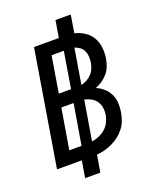

<svg xmlns="http://www.w3.org/2000/svg" viewBox="-170 -943 940 1149"><g transform="rotate(-20 300.0 -368.0)"><path d="M169 107 187 0H29L150 -735H308L326 -843H423L405 -730Q438 -722 466.5 -703.5Q495 -685 512 -656.5Q529 -628 533 -592.5Q537 -557 531 -521Q527 -498 518.5 -475.5Q510 -453 494 -434Q478 -415 457.5 -401Q437 -387 414 -378Q440 -367 461 -348.5Q482 -330 494.5 -305Q507 -280 509 -250.5Q511 -221 506 -191Q502 -166 493 -141Q484 -116 467.5 -94.5Q451 -73 429.5 -56Q408 -39 383.5 -27.5Q359 -16 334 -9.5Q309 -3 284 -1L266 107ZM194 -422H272L310 -653H232ZM339 -425Q358 -429 375.5 -438.5Q393 -448 406.5 -462.5Q420 -477 427.5 -495.5Q435 -514 438 -532Q441 -551 439.5 -570.5Q438 -590 430.5 -606Q423 -622 408 -633Q393 -644 376 -649ZM137 -82H215L258 -339H180ZM283 -85Q305 -88 327.5 -97.5Q350 -107 369 -123Q388 -139 399 -161Q410 -183 414 -205Q418 -229 414.5 -252Q411 -275 398.5 -293Q386 -311 366.5 -321.5Q347 -332 325 -337Z"/></g></svg>

Font: Iosevka Custom Medium
Style: Italic
Weight: 500
Italic angle: -9°
Designer: Belleve Invis
Foundry: Belleve Invis
Version: Version 27.0.1